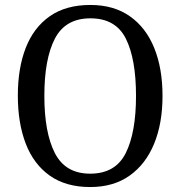

<svg xmlns="http://www.w3.org/2000/svg" viewBox="-20 -745 729 775"><path d="M344 10Q246 10 181 -36Q116 -82 84 -165Q52 -248 52 -359Q52 -470 84 -552Q116 -634 181 -679.5Q246 -725 345 -725Q439 -725 504 -679.5Q569 -634 602.5 -551.5Q636 -469 636 -358Q636 -247 602 -164.5Q568 -82 503 -36Q438 10 344 10ZM344 -44Q446 -44 487.5 -127Q529 -210 529 -358Q529 -507 488 -589Q447 -671 345 -671Q244 -671 201.5 -589Q159 -507 159 -358Q159 -210 201.5 -127Q244 -44 344 -44Z"/></svg>

Font: Noto Serif Khmer SemiCondensed
Style: Regular
Weight: 400
Width: 4
Designer: Danh Hong and the Monotype Design Team
Foundry: Monotype Imaging Inc.
Version: Version 2.004; ttfautohint (v1.8.4.7-5d5b)